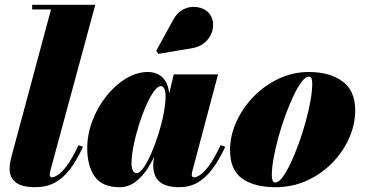

<svg xmlns="http://www.w3.org/2000/svg" viewBox="-20 -770 1522 800"><path d="M127.5 10Q70 10 45 -10.8Q20 -31.5 20 -65Q20 -83 23.2 -98Q26.5 -113 29 -122L192.5 -730.5H114V-750H377L190 -59.5Q189 -55.5 188 -51.2Q187 -47 187 -43.5Q187 -31 196.5 -31Q205 -31 220.8 -40.8Q236.5 -50.5 258.5 -79.5Q280.5 -108.5 307 -165L326 -158.5Q299.5 -101 270.8 -63.8Q242 -26.5 207.2 -8.2Q172.5 10 127.5 10Z M478 10Q405.5 10 374.5 -34.8Q343.5 -79.5 343.5 -152.5Q343.5 -210 364.8 -266.2Q386 -322.5 422.2 -368.5Q458.5 -414.5 503.8 -442.2Q549 -470 597 -470Q622.5 -470 642.5 -458.5Q662.5 -447 674 -423.5Q685.5 -400 685.5 -363.5Q685.5 -348 680.5 -314.5Q675.5 -281 664.8 -238.8Q654 -196.5 637.5 -153Q621 -109.5 598 -72.5Q575 -35.5 545 -12.8Q515 10 478 10ZM549.5 -48.5Q562 -48.5 578 -71Q594 -93.5 610 -130.2Q626 -167 639.8 -210.2Q653.5 -253.5 661.8 -295.8Q670 -338 670 -371Q670 -383.5 667.5 -392.5Q665 -401.5 660.8 -406.2Q656.5 -411 650 -411Q636.5 -411 620.2 -388Q604 -365 587.8 -327.8Q571.5 -290.5 558 -247Q544.5 -203.5 536.2 -161.8Q528 -120 528 -88.5Q528 -71.5 533.2 -60Q538.5 -48.5 549.5 -48.5ZM728 10Q670.5 10 644.5 -13.2Q618.5 -36.5 618.5 -79.5Q618.5 -90 619.2 -97.5Q620 -105 621 -110L637 -184L663 -265.5L676.5 -346.5L704 -460H888.5L781 -55.5Q779 -48 779 -41Q779 -37 781.5 -34Q784 -31 789 -31Q797.5 -31 813.2 -40.8Q829 -50.5 850.8 -79.5Q872.5 -108.5 899 -165L918.5 -158.5Q892 -101 863.2 -63.8Q834.5 -26.5 801.5 -8.2Q768.5 10 728 10ZM639.5 -545.5 631 -558.5 702 -688Q717 -715.5 738.5 -728Q760 -740.5 783 -741.2Q806 -742 825.2 -733.5Q844.5 -725 854.5 -710.5Q871 -686.5 867.5 -656Q864 -625.5 841.8 -600.8Q819.5 -576 779.5 -569Z M1127 10Q1040 10 989.2 -26Q938.5 -62 938.5 -144.5Q938.5 -204.5 964.8 -262.5Q991 -320.5 1036.5 -367.2Q1082 -414 1141.2 -442Q1200.5 -470 1266.5 -470Q1353.5 -470 1406.8 -431.2Q1460 -392.5 1460 -310Q1460 -252 1435 -195.2Q1410 -138.5 1365 -92Q1320 -45.5 1259.2 -17.8Q1198.5 10 1127 10ZM1127 -9.5Q1140.5 -9.5 1157 -31.2Q1173.5 -53 1190.8 -89.5Q1208 -126 1224.2 -170.5Q1240.5 -215 1253.2 -261.2Q1266 -307.5 1273.5 -349.2Q1281 -391 1281 -420.5Q1281 -435 1278 -442.8Q1275 -450.5 1266.5 -450.5Q1253 -450.5 1236.5 -428.8Q1220 -407 1202.8 -370.5Q1185.5 -334 1169.2 -289.5Q1153 -245 1140.2 -198.8Q1127.5 -152.5 1120 -111Q1112.5 -69.5 1112.5 -39.5Q1112.5 -25.5 1115.8 -17.5Q1119 -9.5 1127 -9.5Z"/></svg>

Font: Bodoni Moda Black
Style: Italic
Weight: 900
Italic angle: -13°
Version: Version 2.005